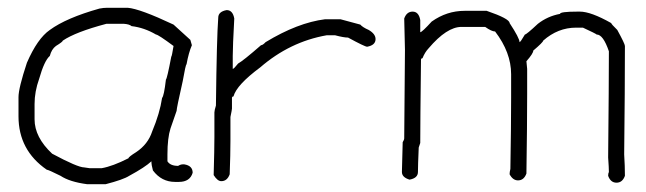

<svg xmlns="http://www.w3.org/2000/svg" viewBox="-20 -475 1651 491"><path d="M253.9 -455.1H306.6Q337.9 -452.6 423.8 -412.1L466.8 -373L470.7 -359.4Q462.4 -340.3 457 -310.5Q454.6 -309.6 447.3 -267.6Q431.6 -198.2 431.6 -191.4L416 -146.5Q408.2 -122.1 408.2 -80.1V-62.5Q415.5 -50.8 435.5 -50.8Q441.9 -54.7 447.3 -54.7H451.2Q472.7 -51.3 472.7 -33.2Q465.8 -9.8 437.5 -9.8H427.7Q393.1 -9.8 371.1 -39.1Q367.2 -52.7 367.2 -62.5Q351.1 -47.4 310.5 -25.4Q295.4 -15.6 250 -3.9H203.1Q158.2 -9.8 134.8 -25.4Q103.5 -41 99.6 -41Q27.3 -90.8 27.3 -177.7V-226.6Q27.3 -249.5 48.8 -314.5Q75.7 -376.5 107.4 -398.4Q149.4 -429.2 234.4 -453.1Q244.6 -455.1 253.9 -455.1ZM68.4 -169.9Q68.4 -124 113.3 -82Q178.7 -46.9 195.3 -46.9L209 -44.9H240.2Q268.1 -49.8 308.6 -70.3Q308.6 -73.7 328.1 -85.9Q358.4 -106 369.1 -138.7Q388.7 -185.5 394.5 -224.6Q399.4 -229.5 404.3 -271.5Q407.2 -273.4 418 -330.1Q419.4 -330.1 423.8 -357.4Q384.3 -386.7 378.9 -386.7Q349.1 -404.3 316.4 -408.2Q311 -413.1 296.9 -414.1H252Q172.9 -393.1 140.6 -371.1Q140.6 -368.2 123 -357.4Q111.8 -349.1 107.4 -332Q93.3 -319.8 80.1 -273.4Q68.4 -240.7 68.4 -209Z M559.6 -449.2Q575.2 -449.2 579.1 -427.7Q575.2 -356 575.2 -332V-298.8Q578.1 -298.8 588.9 -312.5Q602.1 -319.8 647.5 -359.4Q651.9 -359.4 659.2 -367.2Q741.2 -417 811.5 -425.8H850.6L901.4 -412.1Q907.2 -405.3 922.9 -398.4Q940.4 -388.2 940.4 -375Q940.4 -359.4 918.9 -355.5Q913.1 -355.5 870.1 -378.9Q858.9 -378.9 836.9 -384.8H815.4Q721.2 -368.2 645.5 -302.7Q585 -257.8 577.1 -228.5Q573.2 -228 573.2 -224.6V-197.3Q573.2 -194.8 569.3 -175.8V-115.2Q569.3 -80.6 567.4 -29.3Q561 -11.7 545.9 -11.7Q536.1 -11.7 526.4 -27.3Q528.3 -94.7 528.3 -125V-187.5Q528.3 -192.4 532.2 -205.1Q534.2 -377.9 538.1 -429.7Q538.1 -445.3 559.6 -449.2Z M1168 -447.3H1224.6Q1283.2 -427.2 1283.2 -416Q1308.6 -377.4 1308.6 -367.2Q1311 -367.2 1322.3 -386.7Q1326.2 -386.7 1355.5 -414.1Q1380.4 -433.6 1412.1 -439.5Q1412.1 -445.3 1457 -445.3H1462.9Q1491.2 -445.3 1543 -416Q1543 -413.6 1558.6 -398.4Q1578.1 -362.8 1578.1 -357.4V-355.5Q1578.1 -247.1 1576.2 -80.1Q1578.1 -50.3 1578.1 -25.4Q1571.8 -7.8 1556.6 -7.8Q1541.5 -7.8 1535.2 -25.4Q1535.2 -31.7 1537.1 -35.2Q1537.1 -45.9 1535.2 -72.3Q1537.1 -261.2 1537.1 -343.8Q1522.5 -386.7 1505.9 -386.7Q1503.4 -389.2 1470.7 -404.3H1453.1Q1406.7 -404.3 1369.1 -371.1Q1369.1 -367.2 1343.8 -345.7Q1343.8 -338.4 1326.2 -318.4L1328.1 -298.8V-234.4Q1328.1 -157.2 1326.2 -31.2Q1319.8 -13.7 1304.7 -13.7Q1291.5 -13.7 1283.2 -29.3Q1283.2 -35.2 1285.2 -43Q1287.1 -155.3 1287.1 -224.6V-285.2Q1287.1 -340.8 1246.1 -394.5Q1237.3 -394.5 1220.7 -406.2H1160.2Q1122.6 -406.2 1076.2 -351.6Q1066.4 -341.3 1060.5 -326.2Q1056.6 -325.7 1056.6 -322.3Q1054.7 -160.6 1054.7 -109.4L1050.8 -97.7Q1048.8 -51.8 1048.8 -35.2Q1048.8 -19.5 1027.3 -15.6Q1007.8 -21.5 1007.8 -35.2Q1009.8 -101.1 1009.8 -111.3Q1013.7 -117.7 1013.7 -121.1Q1015.6 -320.3 1015.6 -347.7Q1013.7 -417 1013.7 -427.7Q1020 -445.3 1035.2 -445.3Q1050.8 -445.3 1054.7 -423.8V-392.6Q1059.1 -392.6 1084 -419.9Q1122.6 -447.3 1168 -447.3Z"/></svg>

Font: CEF Fonts CJK
Style: Regular
Weight: 400
Designer: PartyBoss (派对大魔王)
Version: Release 2.25